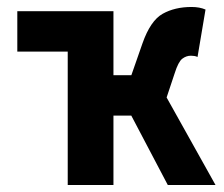

<svg xmlns="http://www.w3.org/2000/svg" viewBox="-20 -528 640 548"><path d="M173.3 0V-496.1H303.8V-313.4H420L595.1 0H458.9L354.7 -198.1H303.8V0ZM29.4 -380.8V-496.1H303.8L173.3 -380.8ZM450.1 -233.4 336.4 -260.3 386.6 -404.1Q409.4 -469.1 444.2 -488.6Q479 -508.1 526.8 -508.1Q549.5 -508.1 566.6 -500.8L543.8 -365.4Q539.8 -367.4 534.8 -368.2Q529.8 -369 524.8 -369Q511.6 -369 500.3 -360.4Q488.9 -351.7 478.5 -318.7Z"/></svg>

Font: Source Code Pro ExtraLight
Style: Regular
Weight: 200
Monospace: yes
Designer: Paul D. Hunt, Teo Tuominen
Foundry: Adobe
Version: Version 1.026;hotconv 1.1.0;makeotfexe 2.6.0